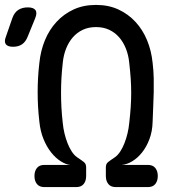

<svg xmlns="http://www.w3.org/2000/svg" viewBox="-90 -760 710 780"><path d="M220 0H90Q70 0 60 -12.5Q50 -25 50 -45Q50 -65 60 -77.5Q70 -90 90 -90H195Q177 -92 156.5 -105Q136 -118 118 -140.5Q100 -163 87 -194.5Q74 -226 70 -265Q66 -300 64.5 -328.5Q63 -357 63 -385Q63 -413 64.5 -442Q66 -471 70 -505Q75 -554 92.5 -596.5Q110 -639 139.5 -671Q169 -703 209 -721.5Q249 -740 300 -740Q351 -740 391 -721.5Q431 -703 460.5 -671Q490 -639 507.5 -596.5Q525 -554 530 -505Q534 -471 534.5 -442Q535 -413 534.5 -385Q534 -357 532.5 -328.5Q531 -300 530 -265Q529 -226 517 -194.5Q505 -163 487 -140.5Q469 -118 447.5 -105Q426 -92 405 -90H511Q531 -90 541 -77.5Q551 -65 551 -45Q551 -25 541 -12.5Q531 0 511 0H380Q360 0 350 -12.5Q340 -25 340 -45V-80Q340 -94 348.5 -101Q357 -108 378 -122Q389 -130 398.5 -144.5Q408 -159 415.5 -178Q423 -197 428 -218Q433 -239 435 -260Q439 -295 441 -324.5Q443 -354 443 -382.5Q443 -411 441 -440.5Q439 -470 435 -505Q432 -536 421.5 -562.5Q411 -589 394 -608.5Q377 -628 353.5 -639Q330 -650 300 -650Q270 -650 246.5 -639Q223 -628 206 -608.5Q189 -589 178.5 -562.5Q168 -536 165 -505Q161 -470 159.5 -440.5Q158 -411 158 -382.5Q158 -354 159.5 -324.5Q161 -295 165 -260Q167 -239 172 -218Q177 -197 184.5 -178Q192 -159 201.5 -144.5Q211 -130 222 -122Q243 -108 251.5 -101Q260 -94 260 -80V-45Q260 -25 250 -12.5Q240 0 220 0ZM22 -610Q14 -590 -0.5 -580Q-15 -570 -37 -570Q-59 -570 -66.5 -580.5Q-74 -591 -66 -611L-40 -686Q-32 -709 -16 -719.5Q0 -730 23 -730Q46 -730 54 -719Q62 -708 53 -686Z"/></svg>

Font: Maple Mono NL
Style: Regular
Weight: 400
Monospace: yes
Designer: subframe7536
Version: Version 7.000